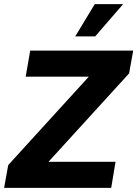

<svg xmlns="http://www.w3.org/2000/svg" viewBox="-27 -914 668 934"><path d="M-7 0 13 -111 405 -541H98L120 -668H621L601 -557L209 -127H535L514 0ZM339 -737 434 -894H572L436 -737Z"/></svg>

Font: Gantari
Style: Bold Italic
Weight: 700
Italic angle: -10°
Designer: Anugrah Pasau
Foundry: Lafontype
Version: Version 1.000; ttfautohint (v1.8.4.7-5d5b)